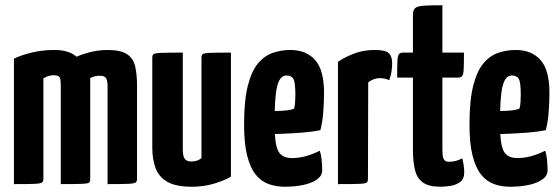

<svg xmlns="http://www.w3.org/2000/svg" viewBox="-20 -700 2129 730"><path d="M33 0V-477Q62 -491 102 -500.5Q142 -510 187 -510Q247 -510 276 -479.5Q305 -449 314 -392Q323 -335 323 -255V-20Q323 -10 317.5 -6Q312 -2 288.5 -1Q265 0 211 0V-375Q211 -392 209 -400Q207 -408 201 -411Q195 -414 183 -414Q173 -414 163 -410.5Q153 -407 145 -402V-20Q145 -10 139.5 -6Q134 -2 111 -1Q88 0 33 0ZM211 0V-421Q211 -446 239 -466Q267 -486 308.5 -498Q350 -510 388 -510Q439 -510 463 -494Q487 -478 494 -447.5Q501 -417 501 -374V-20Q501 -10 495.5 -6Q490 -2 466.5 -1Q443 0 389 0V-371Q389 -394 383 -403Q377 -412 360 -412Q350 -412 340.5 -410Q331 -408 323 -403V-20Q323 -10 319 -6Q315 -2 291.5 -1Q268 0 211 0Z M710 10Q650 10 617.5 -8Q585 -26 572 -59.5Q559 -93 559 -140V-480Q559 -490 563.5 -494Q568 -498 592.5 -499Q617 -500 675 -500V-133Q675 -118 677.5 -107.5Q680 -97 687 -91.5Q694 -86 708 -86Q718 -86 728 -89Q738 -92 746 -99V-480Q746 -490 750.5 -494Q755 -498 778 -499Q801 -500 858 -500V-28Q834 -14 794.5 -2Q755 10 710 10Z M1063 10Q1029 10 1000.5 -0.5Q972 -11 951.5 -37Q931 -63 919.5 -109Q908 -155 908 -226Q908 -317 922 -373Q936 -429 960.5 -458.5Q985 -488 1017 -499Q1049 -510 1084 -510Q1144 -510 1178 -472Q1212 -434 1212 -347Q1212 -311 1209 -272.5Q1206 -234 1198 -205Q1169 -199 1131 -196Q1093 -193 1057 -191.5Q1021 -190 997.5 -190Q974 -190 974 -190L976 -279Q976 -279 990.5 -278.5Q1005 -278 1026 -278Q1047 -278 1067 -280Q1087 -282 1098 -287Q1101 -296 1102 -311.5Q1103 -327 1103 -339Q1103 -387 1095.5 -400Q1088 -413 1069 -413Q1056 -413 1047 -402Q1038 -391 1033 -368.5Q1028 -346 1026 -312.5Q1024 -279 1024 -233Q1024 -198 1026.5 -172.5Q1029 -147 1035.5 -131Q1042 -115 1055.5 -107Q1069 -99 1090 -99Q1117 -99 1143.5 -106.5Q1170 -114 1196 -127Q1201 -112 1203 -90.5Q1205 -69 1205 -52Q1205 -32 1185.5 -18Q1166 -4 1134 3Q1102 10 1063 10Z M1265 0V-465Q1291 -483 1326.5 -496.5Q1362 -510 1404 -510Q1445 -510 1458 -498Q1471 -486 1471 -460Q1471 -450 1469 -432Q1467 -414 1460 -395Q1450 -400 1440.5 -401.5Q1431 -403 1423 -403Q1414 -403 1402 -399Q1390 -395 1380 -387L1379 -20Q1379 -10 1374.5 -6Q1370 -2 1346 -1Q1322 0 1265 0Z M1654 10Q1610 10 1587.5 -6.5Q1565 -23 1557.5 -55Q1550 -87 1550 -131V-405H1490Q1490 -448 1491 -468Q1492 -488 1497 -494Q1502 -500 1513 -500H1550V-645Q1550 -663 1559.5 -670Q1569 -677 1593 -678.5Q1617 -680 1662 -680V-500H1744Q1744 -457 1743 -437Q1742 -417 1737.5 -411Q1733 -405 1722 -405H1662V-133Q1662 -122 1663 -110.5Q1664 -99 1669 -92Q1674 -85 1686 -85Q1700 -85 1712 -88Q1724 -91 1738 -98Q1740 -88 1742.5 -74.5Q1745 -61 1745 -44Q1745 -20 1730 -8.5Q1715 3 1694 6.5Q1673 10 1654 10Z M1920 10Q1886 10 1857.5 -0.5Q1829 -11 1808.5 -37Q1788 -63 1776.5 -109Q1765 -155 1765 -226Q1765 -317 1779 -373Q1793 -429 1817.5 -458.5Q1842 -488 1874 -499Q1906 -510 1941 -510Q2001 -510 2035 -472Q2069 -434 2069 -347Q2069 -311 2066 -272.5Q2063 -234 2055 -205Q2026 -199 1988 -196Q1950 -193 1914 -191.5Q1878 -190 1854.5 -190Q1831 -190 1831 -190L1833 -279Q1833 -279 1847.5 -278.5Q1862 -278 1883 -278Q1904 -278 1924 -280Q1944 -282 1955 -287Q1958 -296 1959 -311.5Q1960 -327 1960 -339Q1960 -387 1952.5 -400Q1945 -413 1926 -413Q1913 -413 1904 -402Q1895 -391 1890 -368.5Q1885 -346 1883 -312.5Q1881 -279 1881 -233Q1881 -198 1883.5 -172.5Q1886 -147 1892.5 -131Q1899 -115 1912.5 -107Q1926 -99 1947 -99Q1974 -99 2000.5 -106.5Q2027 -114 2053 -127Q2058 -112 2060 -90.5Q2062 -69 2062 -52Q2062 -32 2042.5 -18Q2023 -4 1991 3Q1959 10 1920 10Z"/></svg>

Font: Yanone Kaffeesatz ExtraLight
Style: Bold
Weight: 700
Version: Version 2.003